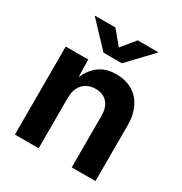

<svg xmlns="http://www.w3.org/2000/svg" viewBox="-176 -891 969 1022"><g transform="rotate(30 308.0 -380.5)"><path d="M206.5 -311V0H60.5V-541H199.2L201.2 -404.8H189.9Q211.9 -473.1 255.9 -510.7Q299.8 -548.3 369.1 -548.3Q425.8 -548.3 467.5 -523.9Q509.3 -499.5 532.5 -453.4Q555.7 -407.2 555.7 -343.3V0H409.7V-317.4Q409.7 -368.7 383.8 -397.2Q357.9 -425.8 311.5 -425.8Q280.8 -425.8 257.1 -412.4Q233.4 -398.9 220 -373.5Q206.5 -348.1 206.5 -311ZM238.8 -761.2 307.6 -678.2 376 -761.2H501.5V-758.3L363.8 -613.3H251L113.8 -758.3V-761.2Z"/></g></svg>

Font: Inter 17pt
Style: Bold
Weight: 700
Version: Version 4.001;git-66647c0bb